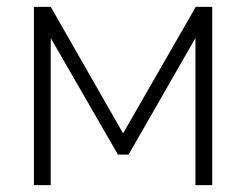

<svg xmlns="http://www.w3.org/2000/svg" viewBox="-20 -540 718 560"><path d="M128 -520 339 -151 551 -520H599V0H550V-429L355 -89H324L128 -429V0H79V-520Z"/></svg>

Font: Raleway
Style: Light
Weight: 300
Designer: Matt McInerney, Pablo Impallari, Rodrigo Fuenzalida
Foundry: Matt McInerney, Pablo Impallari, Rodrigo Fuenzalida
Version: Version 3.000